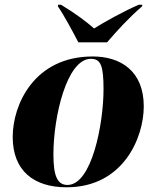

<svg xmlns="http://www.w3.org/2000/svg" viewBox="-20 -786 664 816"><path d="M313 -606H435C476 -654 530 -713 584 -759L585 -766H570C501 -736 421 -691 380 -665C349 -692 301 -729 239 -766H227L226 -759C250 -725 293 -645 313 -606ZM263 10C504 10 591 -201 591 -334C591 -484 493 -546 374 -546C125 -546 34 -341 34 -204C34 -60 124 10 263 10ZM267 0C225 0 207 -35 207 -130C207 -290 264 -536 366 -536C408 -536 420 -508 420 -407C420 -259 370 0 267 0Z"/></svg>

Font: Noto Serif Display ExtraBold
Style: Italic
Weight: 800
Italic angle: -12°
Designer: Monotype Design Team
Foundry: Monotype Imaging Inc.
Version: Version 2.009